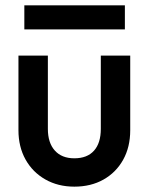

<svg xmlns="http://www.w3.org/2000/svg" viewBox="-20 -688 557 718"><path d="M258 10Q197 10 149.5 -17Q102 -44 75.5 -91.5Q49 -139 49 -201V-480H159V-206Q159 -154 185 -125Q211 -96 258 -96Q306 -96 331.5 -124.5Q357 -153 357 -206V-480H467V-201Q467 -138 440.5 -90.5Q414 -43 367 -16.5Q320 10 258 10ZM71 -668H447V-578H71Z"/></svg>

Font: Outfit Medium
Style: Regular
Weight: 500
Designer: Rodrigo Fuenzalida
Foundry: fragTYPE
Version: Version 1.100; ttfautohint (v1.8.4.7-5d5b);gftools[0.9.27]